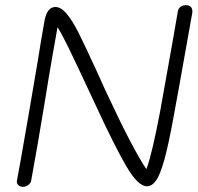

<svg xmlns="http://www.w3.org/2000/svg" viewBox="-20 -732 764 741"><path d="M722 -682 671 -396 649 -276Q630 -172 614 -114.5Q598 -57 582 -35Q566 -13 547 -13Q513 -13 468 -89.5Q423 -166 345 -335Q269 -498 243.5 -550Q218 -602 202 -627Q188 -550 180 -502.5Q172 -455 167 -426L155 -352Q126 -175 100 -33Q98 -25 89 -18Q80 -11 69 -11Q58 -11 51 -17.5Q44 -24 45 -33Q54 -78 90 -287L101 -351L127 -504Q133 -545 152 -653Q162 -705 194 -705Q216 -705 238.5 -677.5Q261 -650 284.5 -603Q308 -556 353 -458L386 -385Q492 -157 545 -79Q567 -138 598 -302L645 -565L666 -686Q668 -699 676.5 -705.5Q685 -712 698 -712Q712 -712 718 -703.5Q724 -695 722 -682Z"/></svg>

Font: Mali Light
Style: Italic
Weight: 300
Italic angle: -10°
Version: Version 1.000; ttfautohint (v1.6)